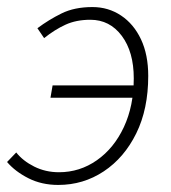

<svg xmlns="http://www.w3.org/2000/svg" viewBox="-32 -512 484 544"><path d="M133 12Q86 12 48.5 -7Q11 -26 -12 -53L14 -80Q33 -56 65 -40Q97 -24 135 -24Q194 -24 242.5 -58Q291 -92 319 -152Q347 -212 347 -290Q347 -365 313 -410.5Q279 -456 224 -456Q184 -456 153.5 -442Q123 -428 93 -404L74 -432Q106 -456 142.5 -474Q179 -492 230 -492Q275 -492 311 -468Q347 -444 367.5 -400.5Q388 -357 388 -297Q388 -203 354 -134Q320 -65 262 -26.5Q204 12 133 12ZM111 -235 117 -270H362L355 -235Z"/></svg>

Font: Source Sans 3 Light
Style: Italic
Weight: 300
Italic angle: -11°
Designer: Paul D. Hunt
Foundry: Adobe
Version: Version 3.046;hotconv 1.0.118;makeotfexe 2.5.65603